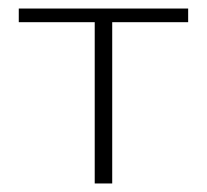

<svg xmlns="http://www.w3.org/2000/svg" viewBox="-20 -430 485 450"><path d="M202 0V-410H243V0ZM24 -378V-410H421V-378Z"/></svg>

Font: Ysabeau Office ExtraLight
Style: Regular
Weight: 250
Designer: Christian Thalmann (Catharsis Fonts)
Version: Version 2.001;gftools[0.9.30]; featfreeze: tnum,lnum,ss02